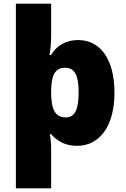

<svg xmlns="http://www.w3.org/2000/svg" viewBox="-20 -846 683 1040"><path d="M600 -344C600 -531 519 -629 404 -629C331 -629 282 -593 257 -548H248C252 -568 257 -604 257 -658V-826H66V174H257V-45C257 -66 254 -99 250 -119H257C285 -87 328 -56 397 -56C514 -56 600 -155 600 -344ZM406 -346C406 -257 388 -210 336 -210C277 -210 257 -257 257 -345V-359C259 -439 278 -479 333 -479C387 -479 406 -433 406 -346Z"/></svg>

Font: Noto Sans Malayalam UI Black
Style: Regular
Weight: 900
Designer: Jelle Bosma - Monotype Design Team
Foundry: Monotype Imaging Inc.
Version: Version 2.104